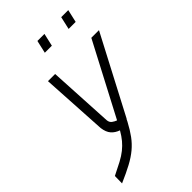

<svg xmlns="http://www.w3.org/2000/svg" viewBox="-276 -800 1118 1118"><g transform="rotate(-45 283.0 -241.5)"><path d="M205 -500 227 -97Q229 -78 242 -68.5Q255 -59 269 -54L503 -500H566L315 -21H314L306 -5Q282 40 258.5 72Q235 104 204.5 129.5Q174 155 132 177.5Q90 200 30 226L31 166Q76 144 108 127Q140 110 163 91.5Q186 73 204 51.5Q222 30 240 -1Q211 -11 193 -31.5Q175 -52 170 -90L146 -500ZM268 -709H326L308 -630H250ZM464 -709H522L504 -630H446Z"/></g></svg>

Font: Panefresco 250wt
Style: Italic
Weight: 300
Version: Version 1.000